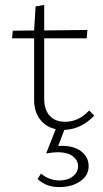

<svg xmlns="http://www.w3.org/2000/svg" viewBox="-20 -522 418 782"><path d="M242 7 217 73Q222 72 232 72Q282 72 311.5 95Q341 118 341 155Q341 193 306.5 216.5Q272 240 221 240Q194 240 173 232Q152 224 133 207L147 185Q180 213 223 213Q256 213 277 196Q298 179 298 155Q298 131 276.5 114.5Q255 98 216 98Q196 98 168 103L207 4Q166 -5 142.5 -36.5Q119 -68 119 -114V-366H29L32 -397L119 -398L125 -496L160 -502V-398L336 -400L333 -366H160V-120Q160 -75 182.5 -50.5Q205 -26 245 -26Q301 -26 343 -72L364 -51Q310 5 242 7Z"/></svg>

Font: Ysabeau Infant Light
Style: Regular
Weight: 300
Designer: Christian Thalmann (Catharsis Fonts)
Version: Version 0.003